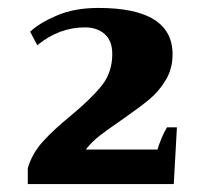

<svg xmlns="http://www.w3.org/2000/svg" viewBox="-20 -730 518 484"><path d="M50 -306Q61 -343 87.5 -372.5Q114 -402 158 -438Q211 -482 237 -515Q263 -548 263 -594Q263 -627 244 -644Q225 -661 194 -661Q129 -661 74 -616L56 -650Q79 -672 123.5 -691Q168 -710 228 -710Q415 -710 415 -593Q415 -557 398 -528.5Q381 -500 357 -480Q333 -460 290 -430Q252 -404 232 -388.5Q212 -373 196 -353H377Q380 -364 387 -381Q394 -398 401 -409H426L418 -266H50Z"/></svg>

Font: Trirong ExtraBold
Style: Regular
Weight: 800
Designer: Katatrad Team
Foundry: CadsonDemak
Version: Version 1.001